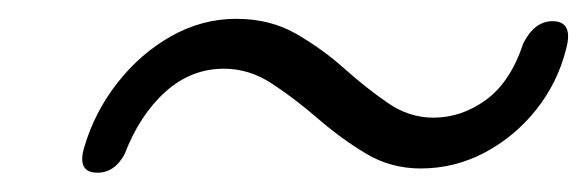

<svg xmlns="http://www.w3.org/2000/svg" viewBox="-20 -449 624 204"><path d="M427 -270Q395 -270 368.5 -286Q342 -302 317.8 -323Q293.5 -344 269.2 -360Q245 -376 218 -376Q183 -376 155.8 -351.5Q128.5 -327 112.5 -285.5Q102 -265.5 83.5 -265.5Q61.5 -265.5 69.5 -292.5Q80.5 -330 104.8 -361Q129 -392 161.8 -410.5Q194.5 -429 231 -429Q267 -429 294.8 -413Q322.5 -397 345.8 -376.2Q369 -355.5 391.8 -339.8Q414.5 -324 440.5 -324Q470.5 -324 496.5 -343Q522.5 -362 536 -403Q548 -426.5 567 -426.5Q589.5 -426.5 581.5 -397Q572.5 -361 549.5 -332.2Q526.5 -303.5 494.8 -286.8Q463 -270 427 -270Z"/></svg>

Font: Fraunces 72pt S050
Style: Italic
Weight: 400
Italic angle: -16°
Version: Version 1.000; ttfautohint (v1.8.3)